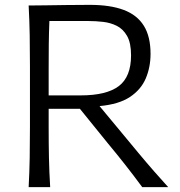

<svg xmlns="http://www.w3.org/2000/svg" viewBox="-20 -766 738 786"><path d="M182.2 -679.9H343.5Q371.5 -679.9 401.7 -676.5Q431.9 -673.2 457.9 -660.3Q483.9 -647.4 500.2 -618.9Q516.5 -590.3 516.5 -539.5Q516.5 -451.3 466.1 -413.4Q415.8 -375.5 310.3 -375.5H179.2V-484.4Q179.2 -538.7 179.7 -585.6Q180.3 -632.5 182.2 -679.9ZM97.3 -743.5Q100.6 -680.9 101.6 -623Q102.6 -565 102.6 -495.5V-246.5Q102.6 -177.8 101.6 -120.1Q100.6 -62.4 97.3 0H185.4Q181.6 -62.4 180.4 -120.1Q179.2 -177.8 179.2 -246.5V-320.5H307.2L421 -179.9Q456.9 -136.8 491.7 -92.6Q526.5 -48.5 562.2 0H668.5Q642.4 -28.6 610.5 -65Q578.6 -101.4 546.6 -140Q514.5 -178.7 486.4 -212.6L387.5 -331.7Q466.4 -338.9 511.8 -368.9Q557.2 -399 576.8 -445.1Q596.3 -491.3 596.3 -545.4Q596.3 -616.6 568.8 -660.6Q541.4 -704.7 486.3 -725.4Q431.3 -746.1 347.4 -746.1Q295.9 -746.1 251 -745.4Q206.2 -744.8 167.8 -744.2Q129.4 -743.5 97.3 -743.5Z"/></svg>

Font: Pinar-VF-FD
Style: Regular
Weight: 300
Designer: Amin Abedi
Version: Version 3.0